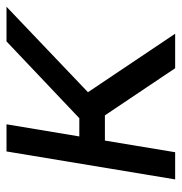

<svg xmlns="http://www.w3.org/2000/svg" viewBox="-4 -552 556 587"><g transform="rotate(-90 273.5 -258.0)"><path d="M19 0 104.5 -515.6H187.5L150.4 -293H206.1L440.9 -515.6H546.9L285.6 -266.6L464.4 0H358.9L214.8 -214.8H137.7L102.1 0Z"/></g></svg>

Font: Inter Display
Style: Italic
Weight: 400
Italic angle: -9.39999°
Designer: Rasmus Andersson
Foundry: rsms
Version: Version 4.000;git-a52131595